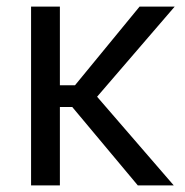

<svg xmlns="http://www.w3.org/2000/svg" viewBox="-20 -559 557 579"><path d="M160.6 -539.1V0H73.7V-539.1ZM506.8 -539.1 246.1 -236.3H127.4V-301.8H206.1L400.9 -539.1ZM395.5 0 195.8 -238.8 242.2 -302.7 503.9 0Z"/></svg>

Font: Inter 18pt
Style: Regular
Weight: 400
Designer: Rasmus Andersson
Foundry: rsms
Version: Version 4.001;git-66647c0bb